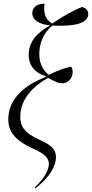

<svg xmlns="http://www.w3.org/2000/svg" viewBox="-20 -822 503 1051"><path d="M174 209C234 162 273 111 283 65C297 0 265 -26 194 -58C110 -96 85 -135 92 -202C99 -278 153 -345 243 -396C285 -373 300 -366 320 -366C344 -366 370 -383 376 -413C379 -429 378 -444 370 -457C343 -453 303 -439 246 -412C211 -443 190 -483 196 -547C202 -607 230 -652 266 -682C386 -676 461 -694 463 -743C464 -762 454 -776 430 -784C384 -767 333 -738 265 -693C227 -717 217 -751 224 -802C191 -802 158 -788 157 -752C155 -709 202 -688 254 -683C180 -642 144 -595 138 -539C131 -468 168 -424 231 -405L230 -401C136 -364 39 -299 27 -193C17 -108 55 -56 168 -5C224 20 255 46 246 90C237 127 216 160 170 204Z"/></svg>

Font: Noto Serif Display Condensed Light
Style: Italic
Weight: 300
Width: 3
Italic angle: -12°
Designer: Monotype Design Team
Foundry: Monotype Imaging Inc.
Version: Version 2.009